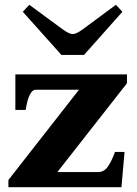

<svg xmlns="http://www.w3.org/2000/svg" viewBox="-20 -780 570 800"><path d="M75 -731 102 -760 241 -658Q268 -638 283 -638Q298 -638 325 -658L463 -760L490 -731L330 -551H236ZM15 -30 309 -406H129Q100 -406 87 -322H44V-470H509V-433L219 -63H388Q414 -63 430 -86.5Q446 -110 459 -147H499L486 0H15Z"/></svg>

Font: Taviraj ExtraBold
Style: Regular
Weight: 800
Designer: Katatrad Team
Foundry: CadsonDemak
Version: Version 1.001